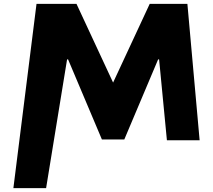

<svg xmlns="http://www.w3.org/2000/svg" viewBox="-20 -721 1095 987"><path d="M838 0.1H1006.2L943.3 -701.1H749.6L561.4 -296.5L373.2 -701.1H167.7L48.8 246.1H217L324.8 -415.5H330L503.8 -4.1H619L792.8 -415.5H797.9Z"/></svg>

Font: Hussar
Style: BdSuprExt
Weight: 700
Foundry: Cannot Into Space Fonts
Version: Version 2.00